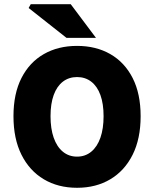

<svg xmlns="http://www.w3.org/2000/svg" viewBox="-20 -880 732 912"><path d="M346 12Q256 12 188 -28.5Q120 -69 82 -145Q44 -221 44 -328Q44 -435 82 -509.5Q120 -584 188 -623Q256 -662 346 -662Q436 -662 504 -623Q572 -584 610 -509.5Q648 -435 648 -328Q648 -221 610 -145Q572 -69 504 -28.5Q436 12 346 12ZM346 -136Q385 -136 413.5 -159.5Q442 -183 457 -226Q472 -269 472 -328Q472 -387 457 -428.5Q442 -470 413.5 -492Q385 -514 346 -514Q307 -514 278.5 -492Q250 -470 235 -428.5Q220 -387 220 -328Q220 -269 235 -226Q250 -183 278.5 -159.5Q307 -136 346 -136ZM296 -700 116 -842 126 -860H316L436 -700Z"/></svg>

Font: Source Sans 3 ExtraLight Black
Style: Regular
Weight: 900
Version: Version 3.052;hotconv 1.1.0;makeotfexe 2.6.0